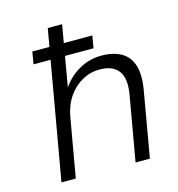

<svg xmlns="http://www.w3.org/2000/svg" viewBox="-107 -813 840 906"><g transform="rotate(-15 313.0 -360.0)"><path d="M99 -572 109 -632H402L392 -572ZM82 0 208 -720H278L227 -425Q261 -474 311 -501.5Q361 -529 417 -529Q477 -529 515.5 -506.5Q554 -484 568 -438Q582 -392 570 -322L514 0H444L499 -314Q513 -392 485.5 -430Q458 -468 393 -468Q348 -468 308 -446Q268 -424 240 -383.5Q212 -343 202 -286L152 0Z"/></g></svg>

Font: DM Sans 11pt Light
Style: Italic
Weight: 300
Italic angle: -10°
Version: Version 4.004;gftools[0.9.30]